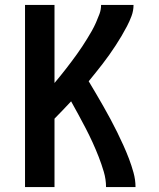

<svg xmlns="http://www.w3.org/2000/svg" viewBox="-20 -755 640 775"><path d="M81 0V-735H200V-420Q212 -434 223.5 -448.5Q235 -463 246.5 -477.5Q258 -492 269 -507Q280 -522 291 -537Q302 -552 312 -567.5Q322 -583 332 -599Q342 -615 351 -631Q360 -647 367.5 -664Q375 -681 381.5 -698.5Q388 -716 388 -735H519Q519 -712 511 -690.5Q503 -669 492.5 -649Q482 -629 470.5 -609.5Q459 -590 446.5 -571Q434 -552 421 -533.5Q408 -515 394 -497Q380 -479 366 -461.5Q352 -444 338 -427Q353 -402 368 -376.5Q383 -351 397.5 -325.5Q412 -300 426 -274Q440 -248 453 -221.5Q466 -195 478 -168.5Q490 -142 500.5 -114.5Q511 -87 519 -58Q527 -29 527 0H408Q408 -31 399 -61.5Q390 -92 378.5 -121.5Q367 -151 354 -179.5Q341 -208 326.5 -236Q312 -264 297 -291.5Q282 -319 267 -346Q250 -328 233.5 -310.5Q217 -293 200 -276V0Z"/></svg>

Font: Zed Sans Extended
Style: Bold
Weight: 700
Width: 7
Designer: Belleve Invis
Foundry: Belleve Invis
Version: Version 1.0.0; ttfautohint (v1.8.4)